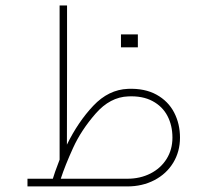

<svg xmlns="http://www.w3.org/2000/svg" viewBox="-20 -669 738 689"><path d="M193.9 -96Q185.2 -74 177.8 -52.8Q171.4 -34 169.6 -27.6H78.6V0H436.6Q490.8 0 534 -22.5Q577.2 -45 601.6 -85Q625.9 -125 625.9 -175.1Q625.9 -224.7 604.8 -265.4Q583.6 -306.1 541.6 -329.3Q499.5 -352.5 439.3 -350.2Q369.5 -347.4 314.8 -289.5Q260.1 -231.6 220.1 -149.8L220.6 -415.9V-649.4H193.9ZM198.1 -27.6Q213.2 -74.4 242.2 -138.1Q271.1 -201.7 323.1 -261.3Q375 -320.8 440.3 -323.1Q491.7 -325.4 527.3 -306.3Q563 -287.2 580.9 -253Q598.8 -218.8 598.8 -175.1Q598.8 -132.4 577.9 -98.8Q557 -65.3 520 -46.4Q483 -27.6 436.6 -27.6ZM474.7 -499.1Q474.7 -513.3 474.7 -522.5Q474.7 -531.7 474.7 -545.5Q460.5 -545.5 451.7 -545.5Q443 -545.5 433.4 -545.5Q426 -545.5 414.1 -545.5Q414.1 -531.7 414.1 -522.5Q414.1 -513.3 414.1 -499.1Q414.1 -499.1 425.3 -499.1Q436.6 -499.1 455 -499.1Q455 -499.1 474.7 -499.1Z"/></svg>

Font: Arad-FD-VF Thin
Style: Regular
Weight: 100
Designer: Mohammad Darvishi
Version: Version 1.010;September 21, 2024;FontCreator 15.0.0.2992 64-